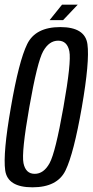

<svg xmlns="http://www.w3.org/2000/svg" viewBox="-20 -795 395 819"><path d="M118.5 4Q12.5 4 2.2 -68.2Q-8 -140.5 26.5 -337.5Q60.5 -534.5 96 -607Q131.5 -679.5 237.2 -679.5Q343 -679.5 353 -606.5Q363 -533.5 329 -337.5Q294.5 -140 259.5 -68Q224.5 4 118.5 4ZM128 -53.5Q166.5 -53.5 191.5 -99Q216.5 -144.5 250.5 -337.5Q285 -531.5 275.8 -576.5Q266.5 -621.5 228 -621.5Q189.5 -621.5 164.2 -576.5Q139 -531.5 105 -337.5Q71 -144.5 80.2 -99Q89.5 -53.5 128 -53.5ZM191.5 -709 244.5 -775H311.5L249 -709Z"/></svg>

Font: Anybody Condensed Regular
Style: Italic
Weight: 400
Width: 3
Italic angle: -10°
Designer: Tyler Finck
Foundry: Etcetera Type Company
Version: Version 1.010; ttfautohint (v1.8.3) -l 8 -r 50 -G 200 -x 14 